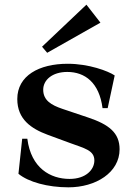

<svg xmlns="http://www.w3.org/2000/svg" viewBox="-20 -791 581 822"><path d="M471 -468C443 -487 360 -518 270 -518C147 -518 54 -467 54 -367C54 -280 114 -240 184 -214L279 -179C341 -156 384 -148 384 -104C384 -65 348 -25 278 -25C196 -25 113 -71 97 -197H75L59 -47C101 -12 184 11 273 11C390 11 492 -52 492 -152C492 -222 447 -258 357 -288L247 -325C200 -341 165 -361 165 -407C165 -448 203 -483 268 -483C344 -483 405 -437 419 -328H441ZM160 -591 350 -771 410 -694 182 -565Z"/></svg>

Font: Ortica Linear
Style: Bold
Weight: 700
Designer: Benedetta Bovani
Foundry: Collletttivo
Version: Version 2.000;Glyphs 3.1.2 (3151)